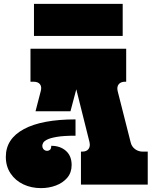

<svg xmlns="http://www.w3.org/2000/svg" viewBox="-20 -951 791 989"><path d="M630 -700V-530H624Q602 -530 591.5 -517Q581 -504 586 -482L653 -218Q658 -196 675.5 -183Q693 -170 715 -170H741V0H397V-170H403Q426 -170 436 -183.5Q446 -197 441 -219L373 -491L343 -378H163L190 -482Q196 -504 186 -517Q176 -530 153 -530H137V-700ZM191 18Q141 18 100 -1.5Q59 -21 34.5 -57.5Q10 -94 10 -143Q10 -236 103 -286Q196 -336 369 -336V-252Q308 -252 273 -246Q238 -240 222 -231.5Q206 -223 202 -214.5Q198 -206 198 -201Q198 -188 205.5 -181Q213 -174 223 -174Q231 -174 237.5 -179.5Q244 -185 244 -200Q290 -200 319.5 -174Q349 -148 349 -101Q349 -62 326.5 -35.5Q304 -9 268 4.5Q232 18 191 18ZM155 -931H612V-766H155Z"/></svg>

Font: Exile
Style: Regular
Weight: 400
Designer: Bartłomiej Rózga @rozgatype
Version: Version 1.000; ttfautohint (v1.8.4.7-5d5b)